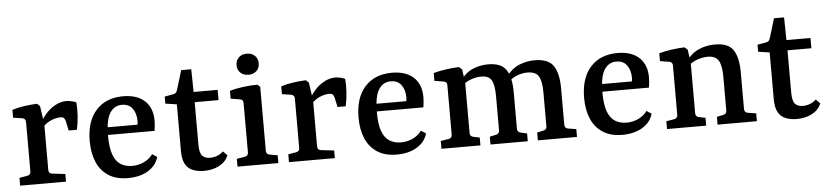

<svg xmlns="http://www.w3.org/2000/svg" viewBox="-40 -807 4421 1026"><g transform="rotate(-5 2170.5 -293.5)"><path d="M169 -315Q184 -344 207 -370.5Q230 -397 259.5 -413Q289 -429 320 -429Q331 -429 346.5 -425.5Q362 -422 372 -417Q375 -387 372.5 -346.5Q370 -306 362 -271H318L307 -323Q303 -336 297.5 -340.5Q292 -345 280 -345Q255 -345 227 -332.5Q199 -320 176 -292ZM191 -316V-71Q191 -51 211 -49L280 -41V0H34V-42L76 -49Q95 -52 95 -71V-335Q95 -355 76 -358L28 -365V-407Q59 -417 95 -422Q131 -427 162 -428L177 -414Z M425 -204Q425 -311 478 -369.5Q531 -428 623 -428Q698 -428 739 -390Q780 -352 780 -283Q780 -272 778.5 -257Q777 -242 775 -229H493V-270H687Q688 -275 688.5 -279Q689 -283 689 -289Q689 -331 669.5 -357Q650 -383 613 -383Q572 -383 548.5 -346.5Q525 -310 525 -224Q525 -161 538.5 -123.5Q552 -86 578 -69.5Q604 -53 640 -53Q674 -53 703.5 -67Q733 -81 751 -106L777 -89Q764 -43 720 -16.5Q676 10 612 10Q549 10 507.5 -17Q466 -44 445.5 -92Q425 -140 425 -204Z M906 -360 845 -369V-407L891 -415Q901 -417 905.5 -421.5Q910 -426 913 -435L945 -540H999L1001 -418H1130V-363H1002V-136Q1002 -91 1016.5 -75.5Q1031 -60 1058 -60Q1078 -60 1096.5 -67Q1115 -74 1129 -88L1152 -65Q1136 -29 1100.5 -11Q1065 7 1020 7Q988 7 961.5 -3Q935 -13 920.5 -38.5Q906 -64 906 -109Z M1358 -71Q1358 -52 1377 -49L1419 -42V0H1200V-42L1243 -49Q1262 -52 1262 -71V-336Q1262 -355 1244 -357L1195 -365V-407Q1229 -417 1269.5 -422Q1310 -427 1344 -427L1358 -414ZM1361 -540Q1361 -515 1344.5 -499.5Q1328 -484 1302 -484Q1275 -484 1258.5 -499.5Q1242 -515 1242 -540Q1242 -566 1258.5 -581.5Q1275 -597 1302 -597Q1328 -597 1344.5 -581.5Q1361 -566 1361 -540Z M1611 -315Q1626 -344 1649 -370.5Q1672 -397 1701.5 -413Q1731 -429 1762 -429Q1773 -429 1788.5 -425.5Q1804 -422 1814 -417Q1817 -387 1814.5 -346.5Q1812 -306 1804 -271H1760L1749 -323Q1745 -336 1739.5 -340.5Q1734 -345 1722 -345Q1697 -345 1669 -332.5Q1641 -320 1618 -292ZM1633 -316V-71Q1633 -51 1653 -49L1722 -41V0H1476V-42L1518 -49Q1537 -52 1537 -71V-335Q1537 -355 1518 -358L1470 -365V-407Q1501 -417 1537 -422Q1573 -427 1604 -428L1619 -414Z M1867 -204Q1867 -311 1920 -369.5Q1973 -428 2065 -428Q2140 -428 2181 -390Q2222 -352 2222 -283Q2222 -272 2220.5 -257Q2219 -242 2217 -229H1935V-270H2129Q2130 -275 2130.5 -279Q2131 -283 2131 -289Q2131 -331 2111.5 -357Q2092 -383 2055 -383Q2014 -383 1990.5 -346.5Q1967 -310 1967 -224Q1967 -161 1980.5 -123.5Q1994 -86 2020 -69.5Q2046 -53 2082 -53Q2116 -53 2145.5 -67Q2175 -81 2193 -106L2219 -89Q2206 -43 2162 -16.5Q2118 10 2054 10Q1991 10 1949.5 -17Q1908 -44 1887.5 -92Q1867 -140 1867 -204Z M2811 0V-42L2844 -49Q2853 -51 2858 -56Q2863 -61 2863 -71V-253Q2863 -313 2847 -339.5Q2831 -366 2786 -366Q2761 -366 2733 -356Q2705 -346 2679 -321L2678 -356Q2710 -397 2750 -412.5Q2790 -428 2831 -428Q2905 -428 2932 -386.5Q2959 -345 2959 -266V-71Q2959 -52 2977 -49L3021 -42V0ZM2294 0V-42L2337 -49Q2355 -52 2355 -71V-336Q2355 -355 2337 -357L2288 -365V-407Q2321 -416 2357.5 -421Q2394 -426 2425 -427L2441 -413L2451 -341V-71Q2451 -53 2469 -49L2503 -42V0ZM2557 0V-42L2590 -49Q2599 -51 2604 -56Q2609 -61 2609 -71V-255Q2609 -312 2595 -339Q2581 -366 2539 -366Q2511 -366 2480.5 -354.5Q2450 -343 2428 -319L2430 -351Q2457 -393 2497 -410.5Q2537 -428 2581 -428Q2653 -428 2679 -386.5Q2705 -345 2705 -269V-71Q2705 -54 2724 -49L2757 -42V0Z M3077 -204Q3077 -311 3130 -369.5Q3183 -428 3275 -428Q3350 -428 3391 -390Q3432 -352 3432 -283Q3432 -272 3430.5 -257Q3429 -242 3427 -229H3145V-270H3339Q3340 -275 3340.5 -279Q3341 -283 3341 -289Q3341 -331 3321.5 -357Q3302 -383 3265 -383Q3224 -383 3200.5 -346.5Q3177 -310 3177 -224Q3177 -161 3190.5 -123.5Q3204 -86 3230 -69.5Q3256 -53 3292 -53Q3326 -53 3355.5 -67Q3385 -81 3403 -106L3429 -89Q3416 -43 3372 -16.5Q3328 10 3264 10Q3201 10 3159.5 -17Q3118 -44 3097.5 -92Q3077 -140 3077 -204Z M3775 0V-42L3810 -49Q3818 -51 3823 -56Q3828 -61 3828 -71V-255Q3828 -312 3812 -339Q3796 -366 3754 -366Q3723 -366 3693 -354Q3663 -342 3638 -318L3641 -351Q3671 -393 3711.5 -410.5Q3752 -428 3798 -428Q3871 -428 3897 -386.5Q3923 -345 3923 -269V-71Q3923 -52 3942 -49L3986 -42V0ZM3504 0V-42L3546 -49Q3565 -52 3565 -71V-336Q3565 -354 3547 -357L3498 -365V-407Q3531 -416 3567.5 -421Q3604 -426 3635 -427L3651 -413L3661 -340V-71Q3661 -53 3679 -49L3714 -42V0Z M4086 -360 4025 -369V-407L4071 -415Q4081 -417 4085.5 -421.5Q4090 -426 4093 -435L4125 -540H4179L4181 -418H4310V-363H4182V-136Q4182 -91 4196.5 -75.5Q4211 -60 4238 -60Q4258 -60 4276.5 -67Q4295 -74 4309 -88L4332 -65Q4316 -29 4280.5 -11Q4245 7 4200 7Q4168 7 4141.5 -3Q4115 -13 4100.5 -38.5Q4086 -64 4086 -109Z"/></g></svg>

Font: Rasa Medium
Style: Regular
Weight: 500
Designer: Anna Giedrys (Yrsa+Rasa design), David Brezina (Yrsa art-direction, Rasa art-direction, design)
Foundry: Rosetta Type Foundry
Version: Version 2.004